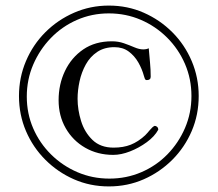

<svg xmlns="http://www.w3.org/2000/svg" viewBox="-20 -718 780 688"><path d="M547 -255Q547 -255 547 -254.5Q547 -254 547 -253Q534 -229 506 -208.5Q478 -188 446 -175.5Q414 -163 386 -163Q330 -163 285.5 -188.5Q241 -214 215.5 -258.5Q190 -303 190 -359Q190 -416 213 -464Q236 -512 278.5 -541Q321 -570 381 -570Q404 -570 424 -563Q444 -556 461.5 -548.5Q479 -541 493 -541Q505 -541 513 -545Q515 -520 517.5 -494.5Q520 -469 520 -443Q520 -431 506 -431Q501 -431 499 -436Q497 -441 496 -445Q489 -471 475.5 -494.5Q462 -518 441 -533.5Q420 -549 390 -549Q354 -549 328.5 -532Q303 -515 287.5 -487Q272 -459 265 -426.5Q258 -394 258 -364Q258 -325 270.5 -284.5Q283 -244 311.5 -216.5Q340 -189 387 -189Q422 -189 448.5 -199.5Q475 -210 500 -233Q507 -240 517 -252Q527 -264 534 -267Q539 -267 543 -263.5Q547 -260 547 -255ZM666 -374Q666 -435 643 -488.5Q620 -542 579 -583Q538 -624 484.5 -647Q431 -670 370 -670Q309 -670 255.5 -646.5Q202 -623 162 -581.5Q122 -540 99 -486.5Q76 -433 76 -372Q76 -311 99 -258Q122 -205 163 -164.5Q204 -124 257.5 -101Q311 -78 372 -78Q433 -78 486.5 -101Q540 -124 580 -165Q620 -206 643 -259.5Q666 -313 666 -374ZM692 -374Q692 -307 667 -248.5Q642 -190 597.5 -145.5Q553 -101 495 -75.5Q437 -50 370 -50Q303 -50 245 -75.5Q187 -101 142.5 -145.5Q98 -190 73 -248.5Q48 -307 48 -374Q48 -440 73 -499Q98 -558 142.5 -602.5Q187 -647 245.5 -672.5Q304 -698 370 -698Q437 -698 495 -672.5Q553 -647 597.5 -602.5Q642 -558 667 -499Q692 -440 692 -374Z"/></svg>

Font: Kaisei Opti
Style: Regular
Weight: 400
Designer: Font-Kai, 金井和夫
Foundry: KAZUO KANAI
Version: Version 5.003